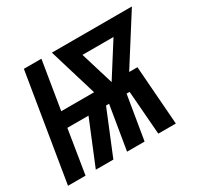

<svg xmlns="http://www.w3.org/2000/svg" viewBox="-136 -678 859 825"><g transform="rotate(-30 293.5 -265.0)"><path d="M-18 0 69 -530H156L117 -292H280L208 -530H605L454 -292H495L517 0H430L413 -217H398L362 0H275L311 -217H296L207 0H120L209 -217H104L69 0ZM367 -292 471 -456H317Z"/></g></svg>

Font: Iosevka Curly SmBdEx
Style: Italic
Weight: 600
Width: 7
Italic angle: -9°
Monospace: yes
Designer: Belleve Invis
Foundry: Belleve Invis
Version: Version 11.1.0; ttfautohint (v1.8.3)